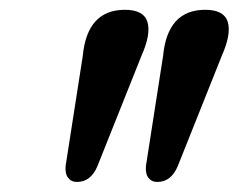

<svg xmlns="http://www.w3.org/2000/svg" viewBox="-20 -806 487 392"><path d="M137 -434.5Q125.5 -434.5 119 -443Q112.5 -451.5 114 -467.5L149 -692Q158 -786 235 -786Q273.5 -786 281 -761.2Q288.5 -736.5 269 -692.5L179 -467Q165.5 -434.5 137 -434.5ZM301 -434.5Q289.5 -434.5 283 -443Q276.5 -451.5 278 -467.5L313 -692Q322 -786 399 -786Q437.5 -786 445 -761.2Q452.5 -736.5 433 -692.5L343 -467Q329.5 -434.5 301 -434.5Z"/></svg>

Font: Fraunces 144pt SuperSoft SemiBold
Style: Italic
Weight: 600
Italic angle: -16°
Version: Version 1.000;[b76b70a41]